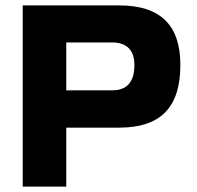

<svg xmlns="http://www.w3.org/2000/svg" viewBox="-20 -690 727 710"><path d="M421 -670H64V0H225V-218H421C573 -218 647 -292 647 -450C647 -597 573 -670 421 -670ZM225 -356V-533H395C448 -533 477 -505 477 -450C477 -385 448 -356 395 -356Z"/></svg>

Font: LT Wave Alt Black
Style: Regular
Weight: 900
Designer: Daniel Lyons
Version: Version 2.5 (Glyphs App)